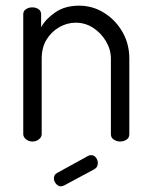

<svg xmlns="http://www.w3.org/2000/svg" viewBox="-20 -499 534 677"><path d="M94 0Q81 0 71.5 -8Q62 -16 62 -26V-449Q62 -460 71.5 -466.5Q81 -473 94 -473Q107 -473 116 -466.5Q125 -460 125 -449V-403Q141 -432 175 -455.5Q209 -479 259 -479Q307 -479 347.5 -453.5Q388 -428 412 -386Q436 -344 436 -292V-26Q436 -13 426 -6.5Q416 0 403 0Q392 0 381.5 -6.5Q371 -13 371 -26V-292Q371 -324 354 -353Q337 -382 309 -400.5Q281 -419 247 -419Q217 -419 189.5 -403.5Q162 -388 144.5 -360Q127 -332 127 -292V-26Q127 -16 117.5 -8Q108 0 94 0ZM195 158Q185 158 177.5 149Q170 140 170 130Q170 117 181 111L292 50Q297 48 301 48Q312 48 318.5 57Q325 66 325 76Q325 91 312 98L206 155Q203 156 200.5 157Q198 158 195 158Z"/></svg>

Font: Dosis ExtraLight
Style: Regular
Weight: 400
Version: Version 3.001; ttfautohint (v1.8.2)